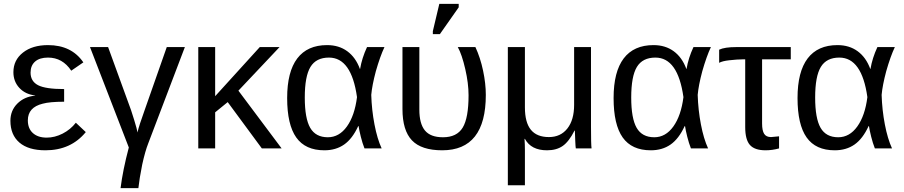

<svg xmlns="http://www.w3.org/2000/svg" viewBox="-20 -773 4709 1000"><path d="M223.1 -56.2Q265.1 -56.2 306.2 -77.1Q347.2 -98.1 375 -133.8L426.8 -85Q349.1 9.8 216.8 9.8Q127.9 9.8 81.1 -30.5Q34.2 -70.8 34.2 -144Q34.2 -197.3 70.3 -233.4Q106.4 -269.5 163.1 -274.9V-275.9Q111.8 -281.7 80.8 -315.2Q49.8 -348.6 49.8 -397Q49.8 -460 99.4 -499Q148.9 -538.1 230 -538.1Q352.5 -538.1 414.1 -448.2L351.1 -404.8Q305.7 -473.1 230 -473.1Q186.5 -473.1 162.8 -452.4Q139.2 -431.6 139.2 -395Q139.2 -349.6 178.2 -329.3Q217.3 -309.1 314 -309.1V-243.2Q239.3 -243.2 202.1 -232.9Q125 -213.9 125 -146Q125 -103.5 151.4 -79.8Q177.7 -56.2 223.1 -56.2Z M650.9 -4.9 448.7 -527.8H543L662.6 -199.2Q663.1 -198.2 678.5 -149.4Q693.8 -100.6 695.8 -83Q705.1 -121.6 732.9 -198.2L848.6 -527.8H942.9L752 -25.9Q735.8 15.1 720.7 84Q705.6 160.2 700.7 207H607.9Q619.6 113.3 650.9 -4.9Z M1446.8 0H1343.8L1166 -241.2L1100.6 -188V0H1012.7V-527.8H1100.6V-272L1333 -527.8H1436L1221.7 -300.8Z M1847.7 -116.2H1845.7Q1815.4 -50.3 1772.5 -20.3Q1729.5 9.8 1669.4 9.8Q1570.3 9.8 1522.9 -57.1Q1475.6 -124 1475.6 -262.2Q1475.6 -399.4 1528.3 -468.8Q1581.1 -538.1 1683.6 -538.1Q1745.1 -538.1 1788.8 -506.1Q1832.5 -474.1 1854.5 -414.1H1855.5Q1865.2 -471.2 1891.6 -527.8H1982.4Q1959.5 -479 1937.5 -401.9Q1918 -328.6 1913.6 -278.8Q1916 -200.2 1930.4 -125Q1944.8 -49.8 1967.8 0H1878.4Q1867.7 -26.9 1859.1 -61.3Q1850.6 -95.7 1847.7 -116.2ZM1567.4 -265.1Q1567.4 -156.2 1595.7 -107.2Q1624 -58.1 1687.5 -58.1Q1746.6 -58.1 1786.9 -114.3Q1827.1 -170.4 1839.4 -267.1Q1810.5 -473.1 1693.4 -473.1Q1626.5 -473.1 1596.9 -424.3Q1567.4 -375.5 1567.4 -265.1Z M2510.3 -278.8Q2510.3 9.8 2283.2 9.8Q2174.8 9.8 2125.5 -42Q2076.2 -93.8 2076.2 -205.1V-527.8H2164.1V-202.1Q2164.1 -128.9 2193.1 -93.5Q2222.2 -58.1 2287.1 -58.1Q2359.4 -58.1 2389.9 -108.4Q2420.4 -158.7 2420.4 -276.9Q2420.4 -338.9 2403.3 -413.1Q2385.7 -489.7 2364.3 -527.8H2456.1Q2481.9 -472.2 2496.1 -404.8Q2510.3 -337.4 2510.3 -278.8ZM2271 -595.2H2234.4V-610.8L2268.1 -752.9H2369.1V-734.9Z M3061 0H2979Q2977.5 -5.9 2976.1 -40Q2975.6 -49.3 2975.1 -67.4Q2974.6 -85.4 2974.1 -92.8H2972.2Q2943.4 -35.6 2910.9 -12.9Q2878.4 9.8 2829.1 9.8Q2746.1 9.8 2713.9 -49.8H2711.9Q2713.9 -21.5 2713.9 9.8V191.9H2625V-527.8H2713.9V-213.9Q2713.9 -135.3 2744.9 -97.2Q2775.9 -59.1 2838.9 -59.1Q2899.9 -59.1 2935.1 -103.8Q2970.2 -148.4 2970.2 -227.1V-527.8H3058.1V-113.8Q3058.1 -21.5 3061 0Z M3547.9 -116.2H3545.9Q3515.6 -50.3 3472.7 -20.3Q3429.7 9.8 3369.6 9.8Q3270.5 9.8 3223.1 -57.1Q3175.8 -124 3175.8 -262.2Q3175.8 -399.4 3228.5 -468.8Q3281.2 -538.1 3383.8 -538.1Q3445.3 -538.1 3489 -506.1Q3532.7 -474.1 3554.7 -414.1H3555.7Q3565.4 -471.2 3591.8 -527.8H3682.6Q3659.7 -479 3637.7 -401.9Q3618.2 -328.6 3613.8 -278.8Q3616.2 -200.2 3630.6 -125Q3645 -49.8 3668 0H3578.6Q3567.9 -26.9 3559.3 -61.3Q3550.8 -95.7 3547.9 -116.2ZM3267.6 -265.1Q3267.6 -156.2 3295.9 -107.2Q3324.2 -58.1 3387.7 -58.1Q3446.8 -58.1 3487.1 -114.3Q3527.3 -170.4 3539.6 -267.1Q3510.7 -473.1 3393.6 -473.1Q3326.7 -473.1 3297.1 -424.3Q3267.6 -375.5 3267.6 -265.1Z M3861.3 -463.9H3848.6Q3820.3 -463.9 3777.3 -459Q3742.2 -455.1 3725.6 -445.8V-514.2Q3753.9 -527.8 3815.4 -527.8H4098.6V-463.9H3949.2V-129.9Q3949.2 -92.8 3960 -75.9Q3970.7 -59.1 3995.6 -59.1L4037.6 -63V0Q4002 9.8 3967.3 9.8Q3910.6 9.8 3886 -17.8Q3861.3 -45.4 3861.3 -110.8Z M4505.9 -116.2H4503.9Q4473.6 -50.3 4430.7 -20.3Q4387.7 9.8 4327.6 9.8Q4228.5 9.8 4181.2 -57.1Q4133.8 -124 4133.8 -262.2Q4133.8 -399.4 4186.5 -468.8Q4239.3 -538.1 4341.8 -538.1Q4403.3 -538.1 4447 -506.1Q4490.7 -474.1 4512.7 -414.1H4513.7Q4523.4 -471.2 4549.8 -527.8H4640.6Q4617.7 -479 4595.7 -401.9Q4576.2 -328.6 4571.8 -278.8Q4574.2 -200.2 4588.6 -125Q4603 -49.8 4626 0H4536.6Q4525.9 -26.9 4517.3 -61.3Q4508.8 -95.7 4505.9 -116.2ZM4225.6 -265.1Q4225.6 -156.2 4253.9 -107.2Q4282.2 -58.1 4345.7 -58.1Q4404.8 -58.1 4445.1 -114.3Q4485.4 -170.4 4497.6 -267.1Q4468.8 -473.1 4351.6 -473.1Q4284.7 -473.1 4255.1 -424.3Q4225.6 -375.5 4225.6 -265.1Z"/></svg>

Font: Libra Sans Modern
Style: Regular
Weight: 400
Foundry: Stefan Peev, Context Ltd
Version: Version 1.000